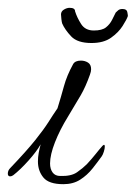

<svg xmlns="http://www.w3.org/2000/svg" viewBox="-41 -482 347 491"><path d="M221 -109Q227 -115 227 -107Q227 -102 224.5 -94Q222 -86 219 -82Q209 -68 195.5 -51Q182 -34 164 -22.5Q146 -11 121 -11Q84 -11 70 -28Q56 -45 56 -69Q56 -80 58 -91Q60 -102 63 -113Q53 -95 32 -71.5Q11 -48 -7 -34Q-11 -31 -15 -31Q-21 -31 -21 -38Q-21 -46 -15 -52Q27 -96 49 -123.5Q71 -151 83 -170Q95 -189 106 -205Q115 -234 122.5 -261.5Q130 -289 146 -318Q151 -327 166 -327Q176 -327 184 -322Q192 -317 192 -305Q192 -299 189 -291Q178 -260 165.5 -238.5Q153 -217 133 -184Q112 -150 99.5 -118Q87 -86 87 -64Q87 -50 93.5 -41Q100 -32 113 -32Q141 -31 156 -41.5Q171 -52 181 -62Q194 -76 203.5 -88Q213 -100 221 -109ZM193 -372Q157 -372 141 -389Q125 -406 118 -422Q117 -425 116 -433Q115 -441 115 -445Q115 -453 122.5 -457.5Q130 -462 137 -462Q151 -462 151 -453Q156 -437 166.5 -420.5Q177 -404 199 -404Q220 -404 230 -412Q240 -420 245.5 -431Q251 -442 255 -450Q257 -452 261 -455.5Q265 -459 272 -459Q283 -459 284.5 -451.5Q286 -444 286 -441Q283 -432 272.5 -415.5Q262 -399 243 -385.5Q224 -372 193 -372Z"/></svg>

Font: Ingrid Darling
Style: Regular
Weight: 400
Designer: Robert E. Leuschke
Foundry: Robert E. Leuschke
Version: Version 1.010; ttfautohint (v1.8.3)